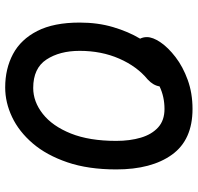

<svg xmlns="http://www.w3.org/2000/svg" viewBox="-31 -720 762 740"><g transform="rotate(90 350.0 -350.0)"><path d="M317 11Q245 11 188.5 -19Q132 -49 99.5 -112.5Q67 -176 67 -276Q67 -346 84.5 -405Q102 -464 129 -509Q123 -521 123 -535Q123 -558 143 -587.5Q163 -617 200 -645.5Q237 -674 288 -692.5Q339 -711 400 -711Q519 -711 576 -632Q633 -553 633 -417Q633 -309 605.5 -228.5Q578 -148 532.5 -95Q487 -42 431 -15.5Q375 11 317 11ZM176 -276Q176 -199 209.5 -148Q243 -97 319 -97Q372 -97 419 -134Q466 -171 494.5 -242Q523 -313 523 -417Q523 -470 510.5 -512Q498 -554 471 -578.5Q444 -603 400 -603Q353 -603 313 -584Q309 -559 286 -538Q236 -497 206 -428.5Q176 -360 176 -276Z"/></g></svg>

Font: Shantell Sans Normal
Style: Regular
Weight: 500
Designer: Stephen Nixon, Anya Danilova, Shantell Martin
Foundry: Arrow Type
Version: Version 1.009;[a7da0bfa3]